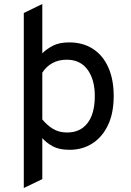

<svg xmlns="http://www.w3.org/2000/svg" viewBox="-20 -737 656 960"><path d="M99 203V-672L191.5 -717V-470.5Q214.5 -493 245.8 -509Q277 -525 326 -525Q394.5 -525 444.5 -492.8Q494.5 -460.5 521.5 -400.2Q548.5 -340 548.5 -257Q548.5 -171.5 520 -111.5Q491.5 -51.5 441.8 -19.8Q392 12 328 12Q276 12 244.2 -5.2Q212.5 -22.5 191.5 -46.5V158.5ZM315.5 -74.5Q381.5 -74.5 417.8 -121.8Q454 -169 454 -257Q454 -339.5 417.5 -389Q381 -438.5 313.5 -438.5Q273 -438.5 242 -421.5Q211 -404.5 191.5 -373.5V-140Q212.5 -113.5 242.8 -94Q273 -74.5 315.5 -74.5Z"/></svg>

Font: Overpass Mono Medium
Style: Regular
Weight: 500
Monospace: yes
Designer: Delve Withrington, Dave Bailey
Foundry: Delve Fonts LLC
Version: Version 4.000